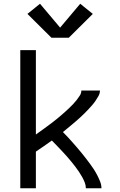

<svg xmlns="http://www.w3.org/2000/svg" viewBox="-20 -1002 640 1022"><path d="M88 0V-735H171V-286Q183 -295 194.5 -303Q206 -311 217.5 -319.5Q229 -328 240.5 -336.5Q252 -345 263 -353.5Q274 -362 285 -371Q296 -380 307 -389.5Q318 -399 328.5 -408.5Q339 -418 349.5 -428Q360 -438 369.5 -448Q379 -458 388 -469.5Q397 -481 405 -493.5Q413 -506 413 -520H512Q512 -505 504.5 -491.5Q497 -478 488.5 -465.5Q480 -453 470 -441.5Q460 -430 450 -419.5Q440 -409 429 -398Q418 -387 407 -377Q396 -367 384.5 -357Q373 -347 361.5 -337.5Q350 -328 338.5 -318.5Q327 -309 315 -299Q328 -286 340.5 -272.5Q353 -259 365 -245.5Q377 -232 389 -218Q401 -204 413 -189.5Q425 -175 436 -160.5Q447 -146 458 -131.5Q469 -117 479 -101.5Q489 -86 497.5 -69.5Q506 -53 513 -35.5Q520 -18 520 0H437Q437 -16 431 -31Q425 -46 417.5 -59.5Q410 -73 401 -86.5Q392 -100 382.5 -112.5Q373 -125 363 -137.5Q353 -150 342.5 -162Q332 -174 321.5 -185.5Q311 -197 300 -208.5Q289 -220 278 -231.5Q267 -243 256 -254Q235 -239 213.5 -224Q192 -209 171 -195V0ZM346 -801H254L126 -928L193 -982L300 -855L407 -982L474 -928Z"/></svg>

Font: Zed Sans Extended
Style: Regular
Weight: 400
Width: 7
Designer: Belleve Invis
Foundry: Belleve Invis
Version: Version 1.0.0; ttfautohint (v1.8.4)